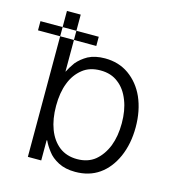

<svg xmlns="http://www.w3.org/2000/svg" viewBox="-127 -822 850 929"><g transform="rotate(15 298.0 -358.0)"><path d="M163 -729V-444H164Q174 -465 194 -493Q216 -519 248 -537Q283 -555 332 -555Q401 -555 452 -519Q504 -482 532 -420Q561 -354 561 -271Q561 -188 532 -122Q503 -57 453 -22Q403 13 333 13Q284 13 249 -5Q213 -24 195 -49Q174 -76 164 -99H161V2H94V-729ZM181 -156Q200 -106 237 -77Q274 -49 326 -49Q380 -49 416 -78Q452 -108 472 -158Q491 -208 491 -272Q491 -337 472 -385Q452 -437 416 -464Q380 -493 326 -493Q272 -493 237 -465Q199 -435 181 -387Q162 -339 162 -272Q162 -206 181 -156ZM275 -648H-17V-602H275Z"/></g></svg>

Font: Sinter Normal
Style: Regular
Weight: 350
Foundry: Adobe & rsms
Version: Version 1.000